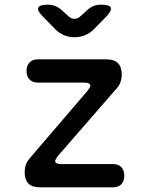

<svg xmlns="http://www.w3.org/2000/svg" viewBox="-20 -805 640 825"><path d="M152 0Q118 0 102 -16.5Q86 -33 86 -65Q86 -82 91 -96.5Q96 -111 107 -124L357 -416Q362 -423 365 -428Q368 -433 368 -437Q368 -443 361.5 -446.5Q355 -450 341 -450H143Q120 -450 107 -463.5Q94 -477 94 -500Q94 -523 107 -536.5Q120 -550 143 -550H437Q471 -550 487 -533.5Q503 -517 503 -485Q503 -468 498 -453Q493 -438 482 -426L228 -134Q223 -127 220 -121.5Q217 -116 217 -112Q217 -107 223.5 -103.5Q230 -100 243 -100H466Q489 -100 501.5 -86.5Q514 -73 514 -50Q514 -27 501.5 -13.5Q489 0 466 0ZM186 -785Q204 -785 219 -778.5Q234 -772 247 -760L270 -739Q285 -724 300 -724Q315 -724 330 -739L352 -759Q365 -772 380.5 -778.5Q396 -785 414 -785Q451 -785 456 -772Q461 -759 436 -733L383 -679Q366 -662 345 -653.5Q324 -645 300 -645Q276 -645 255.5 -653.5Q235 -662 218 -679L164 -734Q139 -759 144.5 -772Q150 -785 186 -785Z"/></svg>

Font: Maple Mono Normal NL Medium
Style: Regular
Weight: 500
Monospace: yes
Designer: subframe7536
Version: Version 7.000